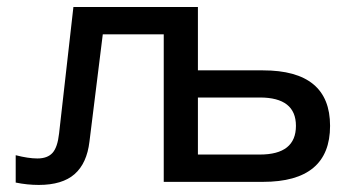

<svg xmlns="http://www.w3.org/2000/svg" viewBox="-20 -520 984 549"><path d="M235.8 -115.2Q228.5 -53.2 193.4 -22.2Q158.2 8.8 90.8 8.8Q58.1 8.8 24.9 2V-76.2Q61 -66.9 86.9 -66.9Q115.7 -66.9 130.1 -82.8Q144.5 -98.6 148.9 -138.2L189.9 -500H545.9V-318.8H731.9Q923.8 -318.8 923.8 -160.2Q923.8 0 731.9 0H448.2V-421.9H273.9ZM545.9 -78.1H723.1Q826.2 -78.1 826.2 -160.2Q826.2 -241.2 723.1 -241.2H545.9Z"/></svg>

Font: LT Wave
Style: Regular
Weight: 400
Designer: Daniel Lyons
Version: Version 2.5 (Glyphs App)